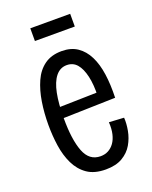

<svg xmlns="http://www.w3.org/2000/svg" viewBox="-132 -753 663 837"><g transform="rotate(-20 199.5 -334.5)"><path d="M213 11Q160 11 127 -12Q94 -35 75.5 -73.5Q57 -112 50 -159.5Q43 -207 43 -257Q43 -312 51 -362.5Q59 -413 77 -453.5Q95 -494 127 -517Q159 -540 207 -540Q250 -540 279.5 -520Q309 -500 327 -464Q345 -428 352 -378.5Q359 -329 357 -269L95 -262V-313L308 -318L288 -299Q290 -354 281 -393.5Q272 -433 254 -454Q236 -475 207 -475Q176 -475 155.5 -449.5Q135 -424 125.5 -376.5Q116 -329 116 -260Q116 -162 137.5 -106.5Q159 -51 211 -51Q231 -51 247 -59.5Q263 -68 274.5 -84Q286 -100 291.5 -123.5Q297 -147 295 -178L364 -174Q366 -147 360 -114.5Q354 -82 337.5 -53.5Q321 -25 290.5 -7Q260 11 213 11ZM113 -621V-680H298V-621Z"/></g></svg>

Font: Bricolage Grotesque Condensed Light
Style: Regular
Weight: 300
Width: 3
Designer: Mathieu Triay
Foundry: Atelier Triay
Version: Version 1.000;gftools[0.9.30]